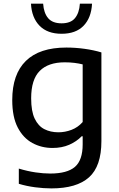

<svg xmlns="http://www.w3.org/2000/svg" viewBox="-20 -816 660 1066"><path d="M265.5 230Q223 230 175.2 223.8Q127.5 217.5 84.5 204.5V120Q132.5 134.5 176.5 141Q220.5 147.5 259 147.5Q353 147.5 396 110.5Q439 73.5 439 -14.5V-59.5H433.5Q405 -30 364.2 -12.2Q323.5 5.5 271.5 5.5Q210.5 5.5 159.8 -22Q109 -49.5 78.5 -108Q48 -166.5 48 -260.5Q48 -404 123.8 -478Q199.5 -552 348.5 -552Q398 -552 449 -545Q500 -538 543 -525V-32.5Q543 107 474.2 168.5Q405.5 230 265.5 230ZM304.5 -81.5Q341 -81.5 376.8 -95Q412.5 -108.5 439 -138.5V-458.5Q419.5 -463.5 394 -466.8Q368.5 -470 339.5 -470Q248 -470 200.5 -422.2Q153 -374.5 153 -270Q153 -198 172.8 -157Q192.5 -116 226.5 -98.8Q260.5 -81.5 304.5 -81.5ZM322 -628.5Q243 -628.5 199.5 -673.2Q156 -718 152 -795.5H219.5Q223 -744 247.2 -715.2Q271.5 -686.5 322 -686.5Q372.5 -686.5 396.2 -715.2Q420 -744 423.5 -795.5H491Q487 -717.5 444 -673Q401 -628.5 322 -628.5Z"/></svg>

Font: Encode Sans Semi Expanded Medium
Style: Regular
Weight: 500
Width: 6
Designer: Multiple Designers
Foundry: Impallari Type
Version: Version 3.000; ttfautohint (v1.8.3) -l 8 -r 50 -G 200 -x 14 